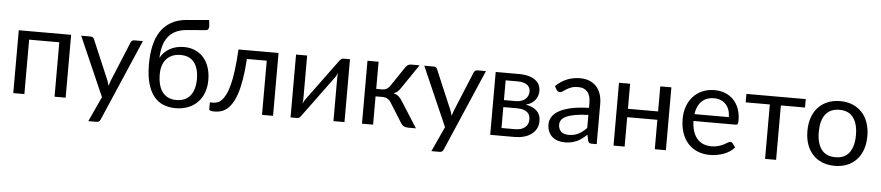

<svg xmlns="http://www.w3.org/2000/svg" viewBox="-47 -1046 7067 1541"><g transform="rotate(5 3486.0 -275.5)"><path d="M492.5 0H403V-438.5H160V0H70.5V-506.5H492.5Z M1070.5 -506.5 788 149.5Q783.5 159.5 776.8 165.5Q770 171.5 756 171.5H690L782.5 -29.5L573.5 -506.5H650.5Q662 -506.5 668.8 -500.8Q675.5 -495 678 -488L813.5 -169Q821.5 -148 827 -125Q834 -148.5 842 -169.5L973.5 -488Q976.5 -496 983.8 -501.2Q991 -506.5 1000 -506.5Z M1412 -625.5Q1361 -621 1324.8 -603Q1288.5 -585 1264.5 -554.2Q1240.5 -523.5 1228.5 -480.5Q1216.5 -437.5 1214.5 -383.5Q1226.5 -407.5 1245.5 -426.8Q1264.5 -446 1289 -459.8Q1313.5 -473.5 1342.2 -480.8Q1371 -488 1403.5 -488Q1454 -488 1494.2 -470.2Q1534.5 -452.5 1562.8 -420Q1591 -387.5 1606 -341.8Q1621 -296 1621 -240.5Q1621 -184 1603.8 -138.2Q1586.5 -92.5 1554.5 -60.2Q1522.5 -28 1477.8 -10.5Q1433 7 1377.5 7Q1326.5 7 1282 -10Q1237.5 -27 1205 -66Q1172.5 -105 1153.8 -168.8Q1135 -232.5 1135 -326Q1135 -406 1149.5 -473Q1164 -540 1196.2 -589.5Q1228.5 -639 1279.8 -669.2Q1331 -699.5 1404.5 -706L1585.5 -721.5L1590.5 -675.5Q1592 -660 1586 -649.5Q1580 -639 1564.5 -638ZM1377.5 -59Q1452.5 -59 1490.8 -106.8Q1529 -154.5 1529 -240.5Q1529 -326 1492.2 -374Q1455.5 -422 1382 -422Q1346.5 -422 1318 -410.8Q1289.5 -399.5 1269.8 -378Q1250 -356.5 1239.2 -325Q1228.5 -293.5 1228.5 -253Q1228.5 -207.5 1238 -171.5Q1247.5 -135.5 1266.2 -110.5Q1285 -85.5 1312.8 -72.2Q1340.5 -59 1377.5 -59Z M2163.5 0H2074.5V-436.5H1914.5Q1908.5 -340 1896.5 -269.8Q1884.5 -199.5 1867.8 -150.2Q1851 -101 1830.2 -70.2Q1809.5 -39.5 1786.8 -22.5Q1764 -5.5 1739.8 0.5Q1715.5 6.5 1691.5 6.5Q1649 6.5 1649 -7V-63.5H1675Q1692 -63.5 1709.5 -69.5Q1727 -75.5 1743.8 -92.5Q1760.5 -109.5 1776 -140.2Q1791.5 -171 1804.2 -220.2Q1817 -269.5 1826.2 -339.8Q1835.5 -410 1840.5 -506.5H2163.5Z M2739 -506.5V0H2650V-344Q2650 -354 2651 -365.5Q2652 -377 2653.5 -388.5Q2649 -378.5 2644.5 -370Q2640 -361.5 2635 -354.5L2390.5 -22Q2385 -14 2376.8 -6.8Q2368.5 0.5 2358.5 0.5H2304.5V-506H2394V-162Q2394 -152.5 2393 -141.2Q2392 -130 2390.5 -118.5Q2395 -128 2399.5 -136.2Q2404 -144.5 2408.5 -151.5L2653 -484Q2658.5 -492 2667 -499.2Q2675.5 -506.5 2685.5 -506.5Z M3187.5 -481.5Q3194.5 -492.5 3206 -499.5Q3217.5 -506.5 3230.5 -506.5H3300L3168.5 -313.5Q3156.5 -295 3143.5 -283.2Q3130.5 -271.5 3111.5 -265Q3135.5 -258.5 3152 -244.8Q3168.5 -231 3181.5 -209.5L3314.5 0H3252.5Q3228.5 0 3215.5 -8Q3202.5 -16 3193 -31L3094.5 -188.5Q3071 -227.5 3024 -227.5H2969.5V0.5H2880V-506.5H2969.5V-287.5H3017.5Q3057.5 -287.5 3080 -321.5Z M3834.5 -506.5 3552 149.5Q3547.5 159.5 3540.8 165.5Q3534 171.5 3520 171.5H3454L3546.5 -29.5L3337.5 -506.5H3414.5Q3426 -506.5 3432.8 -500.8Q3439.5 -495 3442 -488L3577.5 -169Q3585.5 -148 3591 -125Q3598 -148.5 3606 -169.5L3737.5 -488Q3740.5 -496 3747.8 -501.2Q3755 -506.5 3764 -506.5Z M4098.5 -506.5Q4145.5 -506.5 4179 -497Q4212.5 -487.5 4234 -471.2Q4255.5 -455 4265.5 -433Q4275.5 -411 4275.5 -386Q4275.5 -369.5 4271 -351.5Q4266.5 -333.5 4255.2 -317Q4244 -300.5 4224.8 -287.2Q4205.5 -274 4176.5 -266.5Q4234.5 -256.5 4266 -226.2Q4297.5 -196 4297.5 -146.5Q4297.5 -109.5 4282.8 -82.2Q4268 -55 4242.2 -36.5Q4216.5 -18 4182 -9Q4147.5 0 4108 0H3913V-506.5ZM3998.5 -446.5V-287.5H4096Q4118 -287.5 4136.8 -293.8Q4155.5 -300 4169 -311.2Q4182.5 -322.5 4190 -338.2Q4197.5 -354 4197.5 -373Q4197.5 -387 4192.5 -400.2Q4187.5 -413.5 4175.5 -423.8Q4163.5 -434 4144 -440.2Q4124.5 -446.5 4096 -446.5ZM4107.5 -62.5Q4157.5 -62.5 4186.5 -85.8Q4215.5 -109 4215.5 -149.5Q4215.5 -167.5 4210 -182.2Q4204.5 -197 4192 -208Q4179.5 -219 4158.8 -225Q4138 -231 4108 -231H3998.5V-62.5Z M4396.5 -435Q4438.5 -475.5 4487 -495.5Q4535.5 -515.5 4594.5 -515.5Q4637 -515.5 4670 -501.5Q4703 -487.5 4725.5 -462.5Q4748 -437.5 4759.5 -402Q4771 -366.5 4771 -324V0H4731.5Q4718.5 0 4711.5 -4.2Q4704.5 -8.5 4700.5 -21L4690.5 -69Q4670.5 -50.5 4651.5 -36.2Q4632.5 -22 4611.5 -12.2Q4590.5 -2.5 4566.8 2.8Q4543 8 4514 8Q4484.5 8 4458.5 -0.2Q4432.5 -8.5 4413.2 -25Q4394 -41.5 4382.8 -66.8Q4371.5 -92 4371.5 -126.5Q4371.5 -156.5 4388 -184.2Q4404.5 -212 4441.5 -233.5Q4478.5 -255 4538 -268.8Q4597.5 -282.5 4684 -284.5V-324Q4684 -383 4658.5 -413.2Q4633 -443.5 4584 -443.5Q4551 -443.5 4528.8 -435.2Q4506.5 -427 4490.2 -416.8Q4474 -406.5 4462.2 -398.2Q4450.5 -390 4439 -390Q4430 -390 4423.5 -394.8Q4417 -399.5 4412.5 -406.5ZM4684 -228Q4622.5 -226 4579.2 -218.2Q4536 -210.5 4508.8 -198Q4481.5 -185.5 4469.2 -168.5Q4457 -151.5 4457 -130.5Q4457 -110.5 4463.5 -96Q4470 -81.5 4481.2 -72.2Q4492.5 -63 4507.8 -58.8Q4523 -54.5 4540.5 -54.5Q4564 -54.5 4583.5 -59.2Q4603 -64 4620.2 -73Q4637.5 -82 4653.2 -94.5Q4669 -107 4684 -123Z M5328.5 -506.5V0H5239V-237H4996V0H4906.5V-506.5H4996V-304.5H5239V-506.5Z M5880.5 -71Q5864 -51 5841 -36.2Q5818 -21.5 5791.8 -12Q5765.5 -2.5 5737.5 2.2Q5709.5 7 5682 7Q5629.5 7 5585.2 -10.8Q5541 -28.5 5508.8 -62.8Q5476.5 -97 5458.5 -147.5Q5440.5 -198 5440.5 -263.5Q5440.5 -316.5 5456.8 -362.5Q5473 -408.5 5503.5 -442.2Q5534 -476 5578 -495.2Q5622 -514.5 5677 -514.5Q5722.5 -514.5 5761.2 -499.2Q5800 -484 5828.2 -455.2Q5856.5 -426.5 5872.5 -384.2Q5888.5 -342 5888.5 -288Q5888.5 -267 5884 -260Q5879.5 -253 5867 -253H5528.5Q5530 -205 5541.8 -169.5Q5553.5 -134 5574.5 -110.2Q5595.5 -86.5 5624.5 -74.8Q5653.5 -63 5689.5 -63Q5723 -63 5747.2 -70.8Q5771.5 -78.5 5789 -87.5Q5806.5 -96.5 5818.2 -104.2Q5830 -112 5838.5 -112Q5849.5 -112 5855.5 -103.5ZM5808.5 -308.5Q5808.5 -339.5 5799.8 -365.2Q5791 -391 5774.2 -409.8Q5757.5 -428.5 5733.5 -438.8Q5709.5 -449 5679 -449Q5615 -449 5577.8 -411.8Q5540.5 -374.5 5531.5 -308.5Z M6411 -438.5H6216.5V0H6127.5V-438.5H5933V-506.5H6411Z M6688.5 -62.5Q6763.5 -62.5 6800.5 -112.8Q6837.5 -163 6837.5 -253Q6837.5 -343.5 6800.5 -394Q6763.5 -444.5 6688.5 -444.5Q6650.5 -444.5 6622.2 -431.5Q6594 -418.5 6575.2 -394Q6556.5 -369.5 6547.2 -333.8Q6538 -298 6538 -253Q6538 -163 6575.2 -112.8Q6612.5 -62.5 6688.5 -62.5ZM6688.5 -514.5Q6744 -514.5 6788.5 -496Q6833 -477.5 6864.5 -443.5Q6896 -409.5 6912.8 -361.2Q6929.5 -313 6929.5 -253.5Q6929.5 -193.5 6912.8 -145.5Q6896 -97.5 6864.5 -63.5Q6833 -29.5 6788.5 -11.2Q6744 7 6688.5 7Q6632.5 7 6587.8 -11.2Q6543 -29.5 6511.5 -63.5Q6480 -97.5 6463.2 -145.5Q6446.5 -193.5 6446.5 -253.5Q6446.5 -313 6463.2 -361.2Q6480 -409.5 6511.5 -443.5Q6543 -477.5 6587.8 -496Q6632.5 -514.5 6688.5 -514.5Z"/></g></svg>

Font: Lato
Style: Regular
Weight: 400
Designer: Lukasz Dziedzic with Adam Twardoch and Botio Nikoltchev
Foundry: tyPoland Lukasz Dziedzic
Version: Version 2.010; 2014-09-01; http://www.latofonts.com/; ttfaut